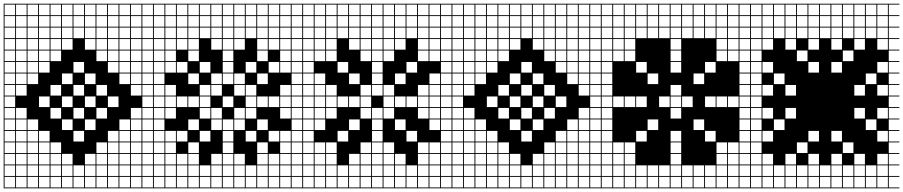

<svg xmlns="http://www.w3.org/2000/svg" viewBox="-20 -900 4915 1045"><path d="M0 125V-879.8H812.5V-875H754.8V-817.3H812.5V-812.5H754.8V-754.8H812.5V-750H754.8V-692.3H812.5V-687.5H754.8V-629.8H812.5V-625H754.8V-567.3H812.5V-562.5H754.8V-504.8H812.5V-500H754.8V-442.3H812.5V-437.5H754.8V-379.8H812.5V-375H754.8V-317.3H812.5V-312.5H754.8V-254.8H812.5V-250H754.8V-192.3H812.5V-187.5H754.8V-129.8H812.5V-125H754.8V-67.3H812.5V-62.5H754.8V-4.8H812.5V0H754.8V57.7H812.5V62.5H754.8V120.2H812.5V125ZM692.3 -817.3H750V-875H692.3ZM629.8 -817.3H687.5V-875H629.8ZM129.8 -817.3H187.5V-875H129.8ZM567.3 -817.3H625V-875H567.3ZM504.8 -817.3H562.5V-875H504.8ZM67.3 -817.3H125V-875H67.3ZM442.3 -817.3H500V-875H442.3ZM4.8 -817.3H62.5V-875H4.8ZM192.3 -817.3H250V-875H192.3ZM379.8 -817.3H437.5V-875H379.8ZM317.3 -817.3H375V-875H317.3ZM254.8 -817.3H312.5V-875H254.8ZM692.3 -754.8H750V-812.5H692.3ZM129.8 -754.8H187.5V-812.5H129.8ZM629.8 -754.8H687.5V-812.5H629.8ZM567.3 -754.8H625V-812.5H567.3ZM192.3 -754.8H250V-812.5H192.3ZM504.8 -754.8H562.5V-812.5H504.8ZM67.3 -754.8H125V-812.5H67.3ZM4.8 -754.8H62.5V-812.5H4.8ZM442.3 -754.8H500V-812.5H442.3ZM379.8 -754.8H437.5V-812.5H379.8ZM254.8 -754.8H312.5V-812.5H254.8ZM317.3 -754.8H375V-812.5H317.3ZM317.3 -692.3H375V-750H317.3ZM379.8 -692.3H437.5V-750H379.8ZM254.8 -692.3H312.5V-750H254.8ZM442.3 -692.3H500V-750H442.3ZM67.3 -692.3H125V-750H67.3ZM4.8 -692.3H62.5V-750H4.8ZM504.8 -692.3H562.5V-750H504.8ZM567.3 -692.3H625V-750H567.3ZM192.3 -692.3H250V-750H192.3ZM629.8 -692.3H687.5V-750H629.8ZM692.3 -692.3H750V-750H692.3ZM129.8 -692.3H187.5V-750H129.8ZM317.3 -629.8H375V-687.5H317.3ZM442.3 -629.8H500V-687.5H442.3ZM129.8 -629.8H187.5V-687.5H129.8ZM692.3 -629.8H750V-687.5H692.3ZM629.8 -629.8H687.5V-687.5H629.8ZM567.3 -629.8H625V-687.5H567.3ZM192.3 -629.8H250V-687.5H192.3ZM67.3 -629.8H125V-687.5H67.3ZM504.8 -629.8H562.5V-687.5H504.8ZM4.8 -629.8H62.5V-687.5H4.8ZM254.8 -629.8H312.5V-687.5H254.8ZM129.8 -567.3H187.5V-625H129.8ZM692.3 -567.3H750V-625H692.3ZM629.8 -567.3H687.5V-625H629.8ZM567.3 -567.3H625V-625H567.3ZM192.3 -567.3H250V-625H192.3ZM4.8 -567.3H62.5V-625H4.8ZM504.8 -567.3H562.5V-625H504.8ZM67.3 -567.3H125V-625H67.3ZM254.8 -567.3H312.5V-625H254.8ZM129.8 -504.8H187.5V-562.5H129.8ZM692.3 -504.8H750V-562.5H692.3ZM629.8 -504.8H687.5V-562.5H629.8ZM567.3 -504.8H625V-562.5H567.3ZM192.3 -504.8H250V-562.5H192.3ZM4.8 -504.8H62.5V-562.5H4.8ZM379.8 -504.8H437.5V-562.5H379.8ZM67.3 -504.8H125V-562.5H67.3ZM129.8 -442.3H187.5V-500H129.8ZM4.8 -442.3H62.5V-500H4.8ZM67.3 -442.3H125V-500H67.3ZM692.3 -442.3H750V-500H692.3ZM629.8 -442.3H687.5V-500H629.8ZM317.3 -442.3H375V-500H317.3ZM442.3 -442.3H500V-500H442.3ZM692.3 -379.8H750V-437.5H692.3ZM4.8 -379.8H62.5V-437.5H4.8ZM504.8 -379.8H562.5V-437.5H504.8ZM254.8 -379.8H312.5V-437.5H254.8ZM67.3 -379.8H125V-437.5H67.3ZM379.8 -379.8H437.5V-437.5H379.8ZM62.5 -375H4.8V-317.3H62.5ZM567.3 -317.3H625V-375H567.3ZM192.3 -317.3H250V-375H192.3ZM317.3 -317.3H375V-375H317.3ZM442.3 -317.3H500V-375H442.3ZM254.8 -254.8H312.5V-312.5H254.8ZM692.3 -254.8H750V-312.5H692.3ZM67.3 -254.8H125V-312.5H67.3ZM4.8 -254.8H62.5V-312.5H4.8ZM504.8 -254.8H562.5V-312.5H504.8ZM379.8 -254.8H437.5V-312.5H379.8ZM692.3 -192.3H750V-250H692.3ZM442.3 -192.3H500V-250H442.3ZM67.3 -192.3H125V-250H67.3ZM129.8 -192.3H187.5V-250H129.8ZM629.8 -192.3H687.5V-250H629.8ZM4.8 -192.3H62.5V-250H4.8ZM317.3 -192.3H375V-250H317.3ZM67.3 -129.8H125V-187.5H67.3ZM129.8 -129.8H187.5V-187.5H129.8ZM692.3 -129.8H750V-187.5H692.3ZM4.8 -129.8H62.5V-187.5H4.8ZM629.8 -129.8H687.5V-187.5H629.8ZM192.3 -129.8H250V-187.5H192.3ZM379.8 -129.8H437.5V-187.5H379.8ZM567.3 -129.8H625V-187.5H567.3ZM192.3 -67.3H250V-125H192.3ZM67.3 -67.3H125V-125H67.3ZM129.8 -67.3H187.5V-125H129.8ZM567.3 -67.3H625V-125H567.3ZM692.3 -67.3H750V-125H692.3ZM254.8 -67.3H312.5V-125H254.8ZM504.8 -67.3H562.5V-125H504.8ZM4.8 -67.3H62.5V-125H4.8ZM629.8 -67.3H687.5V-125H629.8ZM317.3 -4.8H375V-62.5H317.3ZM129.8 -4.8H187.5V-62.5H129.8ZM67.3 -4.8H125V-62.5H67.3ZM567.3 -4.8H625V-62.5H567.3ZM504.8 -4.8H562.5V-62.5H504.8ZM692.3 -4.8H750V-62.5H692.3ZM4.8 -4.8H62.5V-62.5H4.8ZM254.8 -4.8H312.5V-62.5H254.8ZM442.3 -4.8H500V-62.5H442.3ZM192.3 -4.8H250V-62.5H192.3ZM629.8 -4.8H687.5V-62.5H629.8ZM379.8 57.7H437.5V0H379.8ZM67.3 57.7H125V0H67.3ZM629.8 57.7H687.5V0H629.8ZM192.3 57.7H250V0H192.3ZM504.8 57.7H562.5V0H504.8ZM692.3 57.7H750V0H692.3ZM254.8 57.7H312.5V0H254.8ZM442.3 57.7H500V0H442.3ZM567.3 57.7H625V0H567.3ZM317.3 57.7H375V0H317.3ZM129.8 57.7H187.5V0H129.8ZM4.8 57.7H62.5V0H4.8ZM67.3 120.2H125V62.5H67.3ZM192.3 120.2H250V62.5H192.3ZM629.8 120.2H687.5V62.5H629.8ZM504.8 120.2H562.5V62.5H504.8ZM692.3 120.2H750V62.5H692.3ZM254.8 120.2H312.5V62.5H254.8ZM442.3 120.2H500V62.5H442.3ZM317.3 120.2H375V62.5H317.3ZM567.3 120.2H625V62.5H567.3ZM379.8 120.2H437.5V62.5H379.8ZM4.8 120.2H62.5V62.5H4.8ZM129.8 120.2H187.5V62.5H129.8Z M812.5 125V-879.8H1625V-875H1567.3V-817.3H1625V-812.5H1567.3V-754.8H1625V-750H1567.3V-692.3H1625V-687.5H1567.3V-629.8H1625V-625H1567.3V-567.3H1625V-562.5H1567.3V-504.8H1625V-500H1567.3V-442.3H1625V-437.5H1567.3V-379.8H1625V-375H1567.3V-317.3H1625V-312.5H1567.3V-254.8H1625V-250H1567.3V-192.3H1625V-187.5H1567.3V-129.8H1625V-125H1567.3V-67.3H1625V-62.5H1567.3V-4.8H1625V0H1567.3V57.7H1625V62.5H1567.3V120.2H1625V125ZM1504.8 -817.3H1562.5V-875H1504.8ZM1442.3 -817.3H1500V-875H1442.3ZM1379.8 -817.3H1437.5V-875H1379.8ZM1317.3 -817.3H1375V-875H1317.3ZM1254.8 -817.3H1312.5V-875H1254.8ZM1192.3 -817.3H1250V-875H1192.3ZM1129.8 -817.3H1187.5V-875H1129.8ZM1067.3 -817.3H1125V-875H1067.3ZM1004.8 -817.3H1062.5V-875H1004.8ZM942.3 -817.3H1000V-875H942.3ZM879.8 -817.3H937.5V-875H879.8ZM817.3 -817.3H875V-875H817.3ZM1129.8 -754.8H1187.5V-812.5H1129.8ZM1004.8 -754.8H1062.5V-812.5H1004.8ZM817.3 -754.8H875V-812.5H817.3ZM1192.3 -754.8H1250V-812.5H1192.3ZM1504.8 -754.8H1562.5V-812.5H1504.8ZM1254.8 -754.8H1312.5V-812.5H1254.8ZM1317.3 -754.8H1375V-812.5H1317.3ZM1067.3 -754.8H1125V-812.5H1067.3ZM879.8 -754.8H937.5V-812.5H879.8ZM1379.8 -754.8H1437.5V-812.5H1379.8ZM942.3 -754.8H1000V-812.5H942.3ZM1442.3 -754.8H1500V-812.5H1442.3ZM817.3 -692.3H875V-750H817.3ZM1504.8 -692.3H1562.5V-750H1504.8ZM1192.3 -692.3H1250V-750H1192.3ZM1254.8 -692.3H1312.5V-750H1254.8ZM1317.3 -692.3H1375V-750H1317.3ZM1129.8 -692.3H1187.5V-750H1129.8ZM1067.3 -692.3H1125V-750H1067.3ZM1379.8 -692.3H1437.5V-750H1379.8ZM879.8 -692.3H937.5V-750H879.8ZM1004.8 -692.3H1062.5V-750H1004.8ZM1442.3 -692.3H1500V-750H1442.3ZM942.3 -692.3H1000V-750H942.3ZM817.3 -629.8H875V-687.5H817.3ZM942.3 -629.8H1000V-687.5H942.3ZM1254.8 -629.8H1312.5V-687.5H1254.8ZM1504.8 -629.8H1562.5V-687.5H1504.8ZM1192.3 -629.8H1250V-687.5H1192.3ZM1442.3 -629.8H1500V-687.5H1442.3ZM1004.8 -629.8H1062.5V-687.5H1004.8ZM879.8 -629.8H937.5V-687.5H879.8ZM1379.8 -629.8H1437.5V-687.5H1379.8ZM1129.8 -629.8H1187.5V-687.5H1129.8ZM1192.3 -567.3H1250V-625H1192.3ZM1504.8 -567.3H1562.5V-625H1504.8ZM1004.8 -567.3H1062.5V-625H1004.8ZM817.3 -567.3H875V-625H817.3ZM1379.8 -567.3H1437.5V-625H1379.8ZM879.8 -567.3H937.5V-625H879.8ZM817.3 -504.8H875V-562.5H817.3ZM1442.3 -504.8H1500V-562.5H1442.3ZM1192.3 -504.8H1250V-562.5H1192.3ZM1504.8 -504.8H1562.5V-562.5H1504.8ZM1317.3 -504.8H1375V-562.5H1317.3ZM942.3 -504.8H1000V-562.5H942.3ZM879.8 -504.8H937.5V-562.5H879.8ZM1067.3 -504.8H1125V-562.5H1067.3ZM1379.8 -442.3H1437.5V-500H1379.8ZM1129.8 -442.3H1187.5V-500H1129.8ZM817.3 -442.3H875V-500H817.3ZM1004.8 -442.3H1062.5V-500H1004.8ZM1192.3 -442.3H1250V-500H1192.3ZM1254.8 -442.3H1312.5V-500H1254.8ZM1067.3 -379.8H1125V-437.5H1067.3ZM879.8 -379.8H937.5V-437.5H879.8ZM1129.8 -379.8H1187.5V-437.5H1129.8ZM1317.3 -379.8H1375V-437.5H1317.3ZM1504.8 -379.8H1562.5V-437.5H1504.8ZM817.3 -379.8H875V-437.5H817.3ZM1254.8 -379.8H1312.5V-437.5H1254.8ZM1067.3 -317.3H1125V-375H1067.3ZM1379.8 -317.3H1437.5V-375H1379.8ZM879.8 -317.3H937.5V-375H879.8ZM817.3 -317.3H875V-375H817.3ZM1317.3 -317.3H1375V-375H1317.3ZM1004.8 -317.3H1062.5V-375H1004.8ZM1192.3 -317.3H1250V-375H1192.3ZM1442.3 -317.3H1500V-375H1442.3ZM1504.8 -317.3H1562.5V-375H1504.8ZM942.3 -317.3H1000V-375H942.3ZM817.3 -254.8H875V-312.5H817.3ZM1129.8 -254.8H1187.5V-312.5H1129.8ZM1067.3 -254.8H1125V-312.5H1067.3ZM879.8 -254.8H937.5V-312.5H879.8ZM1317.3 -254.8H1375V-312.5H1317.3ZM1504.8 -254.8H1562.5V-312.5H1504.8ZM1254.8 -254.8H1312.5V-312.5H1254.8ZM1254.8 -192.3H1312.5V-250H1254.8ZM1192.3 -192.3H1250V-250H1192.3ZM817.3 -192.3H875V-250H817.3ZM1129.8 -192.3H1187.5V-250H1129.8ZM1004.8 -192.3H1062.5V-250H1004.8ZM1379.8 -192.3H1437.5V-250H1379.8ZM1125 -187.5H1067.3V-129.8H1125ZM879.8 -129.8H937.5V-187.5H879.8ZM817.3 -129.8H875V-187.5H817.3ZM1192.3 -129.8H1250V-187.5H1192.3ZM1504.8 -129.8H1562.5V-187.5H1504.8ZM1317.3 -129.8H1375V-187.5H1317.3ZM942.3 -129.8H1000V-187.5H942.3ZM1442.3 -129.8H1500V-187.5H1442.3ZM879.8 -67.3H937.5V-125H879.8ZM817.3 -67.3H875V-125H817.3ZM1504.8 -67.3H1562.5V-125H1504.8ZM1192.3 -67.3H1250V-125H1192.3ZM1004.8 -67.3H1062.5V-125H1004.8ZM1379.8 -67.3H1437.5V-125H1379.8ZM1379.8 -4.8H1437.5V-62.5H1379.8ZM1129.8 -4.8H1187.5V-62.5H1129.8ZM879.8 -4.8H937.5V-62.5H879.8ZM1254.8 -4.8H1312.5V-62.5H1254.8ZM817.3 -4.8H875V-62.5H817.3ZM1442.3 -4.8H1500V-62.5H1442.3ZM1004.8 -4.8H1062.5V-62.5H1004.8ZM942.3 -4.8H1000V-62.5H942.3ZM1192.3 -4.8H1250V-62.5H1192.3ZM1504.8 -4.8H1562.5V-62.5H1504.8ZM1379.8 57.7H1437.5V0H1379.8ZM879.8 57.7H937.5V0H879.8ZM1129.8 57.7H1187.5V0H1129.8ZM1067.3 57.7H1125V0H1067.3ZM817.3 57.7H875V0H817.3ZM1254.8 57.7H1312.5V0H1254.8ZM1442.3 57.7H1500V0H1442.3ZM942.3 57.7H1000V0H942.3ZM1192.3 57.7H1250V0H1192.3ZM1004.8 57.7H1062.5V0H1004.8ZM1317.3 57.7H1375V0H1317.3ZM1504.8 57.7H1562.5V0H1504.8ZM1504.8 120.2H1562.5V62.5H1504.8ZM817.3 120.2H875V62.5H817.3ZM1317.3 120.2H1375V62.5H1317.3ZM1004.8 120.2H1062.5V62.5H1004.8ZM1192.3 120.2H1250V62.5H1192.3ZM942.3 120.2H1000V62.5H942.3ZM1254.8 120.2H1312.5V62.5H1254.8ZM1442.3 120.2H1500V62.5H1442.3ZM1129.8 120.2H1187.5V62.5H1129.8ZM1379.8 120.2H1437.5V62.5H1379.8ZM879.8 120.2H937.5V62.5H879.8ZM1067.3 120.2H1125V62.5H1067.3Z M1625 125V-879.8H2437.5V-875H2379.8V-817.3H2437.5V-812.5H2379.8V-754.8H2437.5V-750H2379.8V-692.3H2437.5V-687.5H2379.8V-629.8H2437.5V-625H2379.8V-567.3H2437.5V-562.5H2379.8V-504.8H2437.5V-500H2379.8V-442.3H2437.5V-437.5H2379.8V-379.8H2437.5V-375H2379.8V-317.3H2437.5V-312.5H2379.8V-254.8H2437.5V-250H2379.8V-192.3H2437.5V-187.5H2379.8V-129.8H2437.5V-125H2379.8V-67.3H2437.5V-62.5H2379.8V-4.8H2437.5V0H2379.8V57.7H2437.5V62.5H2379.8V120.2H2437.5V125ZM1942.3 -817.3H2000V-875H1942.3ZM2317.3 -817.3H2375V-875H2317.3ZM2254.8 -817.3H2312.5V-875H2254.8ZM1879.8 -817.3H1937.5V-875H1879.8ZM2192.3 -817.3H2250V-875H2192.3ZM2004.8 -817.3H2062.5V-875H2004.8ZM1817.3 -817.3H1875V-875H1817.3ZM1754.8 -817.3H1812.5V-875H1754.8ZM1629.8 -817.3H1687.5V-875H1629.8ZM2067.3 -817.3H2125V-875H2067.3ZM1692.3 -817.3H1750V-875H1692.3ZM2129.8 -817.3H2187.5V-875H2129.8ZM2254.8 -754.8H2312.5V-812.5H2254.8ZM1942.3 -754.8H2000V-812.5H1942.3ZM1879.8 -754.8H1937.5V-812.5H1879.8ZM2004.8 -754.8H2062.5V-812.5H2004.8ZM1817.3 -754.8H1875V-812.5H1817.3ZM1754.8 -754.8H1812.5V-812.5H1754.8ZM2067.3 -754.8H2125V-812.5H2067.3ZM1629.8 -754.8H1687.5V-812.5H1629.8ZM2317.3 -754.8H2375V-812.5H2317.3ZM2192.3 -754.8H2250V-812.5H2192.3ZM2129.8 -754.8H2187.5V-812.5H2129.8ZM1692.3 -754.8H1750V-812.5H1692.3ZM2067.3 -692.3H2125V-750H2067.3ZM1817.3 -692.3H1875V-750H1817.3ZM1879.8 -692.3H1937.5V-750H1879.8ZM2004.8 -692.3H2062.5V-750H2004.8ZM1692.3 -692.3H1750V-750H1692.3ZM2129.8 -692.3H2187.5V-750H2129.8ZM1754.8 -692.3H1812.5V-750H1754.8ZM2317.3 -692.3H2375V-750H2317.3ZM1942.3 -692.3H2000V-750H1942.3ZM2254.8 -692.3H2312.5V-750H2254.8ZM2192.3 -692.3H2250V-750H2192.3ZM1629.8 -692.3H1687.5V-750H1629.8ZM2129.8 -629.8H2187.5V-687.5H2129.8ZM1942.3 -629.8H2000V-687.5H1942.3ZM1754.8 -629.8H1812.5V-687.5H1754.8ZM1629.8 -629.8H1687.5V-687.5H1629.8ZM2317.3 -629.8H2375V-687.5H2317.3ZM2067.3 -629.8H2125V-687.5H2067.3ZM2254.8 -629.8H2312.5V-687.5H2254.8ZM1692.3 -629.8H1750V-687.5H1692.3ZM2004.8 -629.8H2062.5V-687.5H2004.8ZM1879.8 -629.8H1937.5V-687.5H1879.8ZM1754.8 -567.3H1812.5V-625H1754.8ZM1629.8 -567.3H1687.5V-625H1629.8ZM2067.3 -567.3H2125V-625H2067.3ZM1942.3 -567.3H2000V-625H1942.3ZM2004.8 -567.3H2062.5V-625H2004.8ZM2317.3 -567.3H2375V-625H2317.3ZM2254.8 -567.3H2312.5V-625H2254.8ZM1692.3 -567.3H1750V-625H1692.3ZM2192.3 -504.8H2250V-562.5H2192.3ZM1817.3 -504.8H1875V-562.5H1817.3ZM2004.8 -504.8H2062.5V-562.5H2004.8ZM1629.8 -504.8H1687.5V-562.5H1629.8ZM1879.8 -442.3H1937.5V-500H1879.8ZM2317.3 -442.3H2375V-500H2317.3ZM1629.8 -442.3H1687.5V-500H1629.8ZM1692.3 -442.3H1750V-500H1692.3ZM2004.8 -442.3H2062.5V-500H2004.8ZM2129.8 -442.3H2187.5V-500H2129.8ZM2254.8 -379.8H2312.5V-437.5H2254.8ZM1629.8 -379.8H1687.5V-437.5H1629.8ZM2004.8 -379.8H2062.5V-437.5H2004.8ZM2317.3 -379.8H2375V-437.5H2317.3ZM2067.3 -379.8H2125V-437.5H2067.3ZM1754.8 -379.8H1812.5V-437.5H1754.8ZM1692.3 -379.8H1750V-437.5H1692.3ZM1942.3 -379.8H2000V-437.5H1942.3ZM2000 -375H1942.3V-317.3H2000ZM1754.8 -317.3H1812.5V-375H1754.8ZM1629.8 -317.3H1687.5V-375H1629.8ZM2192.3 -317.3H2250V-375H2192.3ZM1692.3 -317.3H1750V-375H1692.3ZM2254.8 -317.3H2312.5V-375H2254.8ZM2129.8 -317.3H2187.5V-375H2129.8ZM1879.8 -317.3H1937.5V-375H1879.8ZM2317.3 -317.3H2375V-375H2317.3ZM1817.3 -317.3H1875V-375H1817.3ZM2067.3 -317.3H2125V-375H2067.3ZM2254.8 -254.8H2312.5V-312.5H2254.8ZM1692.3 -254.8H1750V-312.5H1692.3ZM2004.8 -254.8H2062.5V-312.5H2004.8ZM1942.3 -254.8H2000V-312.5H1942.3ZM1629.8 -254.8H1687.5V-312.5H1629.8ZM2317.3 -254.8H2375V-312.5H2317.3ZM1754.8 -254.8H1812.5V-312.5H1754.8ZM2067.3 -254.8H2125V-312.5H2067.3ZM2129.8 -192.3H2187.5V-250H2129.8ZM1629.8 -192.3H1687.5V-250H1629.8ZM1879.8 -192.3H1937.5V-250H1879.8ZM2004.8 -192.3H2062.5V-250H2004.8ZM1692.3 -192.3H1750V-250H1692.3ZM2317.3 -192.3H2375V-250H2317.3ZM1817.3 -129.8H1875V-187.5H1817.3ZM1629.8 -129.8H1687.5V-187.5H1629.8ZM2004.8 -129.8H2062.5V-187.5H2004.8ZM2192.3 -129.8H2250V-187.5H2192.3ZM1629.8 -67.3H1687.5V-125H1629.8ZM2067.3 -67.3H2125V-125H2067.3ZM1754.8 -67.3H1812.5V-125H1754.8ZM1942.3 -67.3H2000V-125H1942.3ZM2004.8 -67.3H2062.5V-125H2004.8ZM1692.3 -67.3H1750V-125H1692.3ZM2254.8 -67.3H2312.5V-125H2254.8ZM2317.3 -67.3H2375V-125H2317.3ZM2067.3 -4.8H2125V-62.5H2067.3ZM1629.8 -4.8H1687.5V-62.5H1629.8ZM1879.8 -4.8H1937.5V-62.5H1879.8ZM2129.8 -4.8H2187.5V-62.5H2129.8ZM2317.3 -4.8H2375V-62.5H2317.3ZM1754.8 -4.8H1812.5V-62.5H1754.8ZM1942.3 -4.8H2000V-62.5H1942.3ZM1692.3 -4.8H1750V-62.5H1692.3ZM2004.8 -4.8H2062.5V-62.5H2004.8ZM2254.8 -4.8H2312.5V-62.5H2254.8ZM2254.8 57.7H2312.5V0H2254.8ZM1692.3 57.7H1750V0H1692.3ZM2192.3 57.7H2250V0H2192.3ZM1754.8 57.7H1812.5V0H1754.8ZM2004.8 57.7H2062.5V0H2004.8ZM2129.8 57.7H2187.5V0H2129.8ZM1817.3 57.7H1875V0H1817.3ZM2067.3 57.7H2125V0H2067.3ZM1879.8 57.7H1937.5V0H1879.8ZM1629.8 57.7H1687.5V0H1629.8ZM1942.3 57.7H2000V0H1942.3ZM2317.3 57.7H2375V0H2317.3ZM2317.3 120.2H2375V62.5H2317.3ZM2254.8 120.2H2312.5V62.5H2254.8ZM2192.3 120.2H2250V62.5H2192.3ZM2129.8 120.2H2187.5V62.5H2129.8ZM2067.3 120.2H2125V62.5H2067.3ZM1629.8 120.2H1687.5V62.5H1629.8ZM1942.3 120.2H2000V62.5H1942.3ZM1879.8 120.2H1937.5V62.5H1879.8ZM1817.3 120.2H1875V62.5H1817.3ZM1754.8 120.2H1812.5V62.5H1754.8ZM1692.3 120.2H1750V62.5H1692.3ZM2004.8 120.2H2062.5V62.5H2004.8Z M2437.5 125V-879.8H3250V-875H3192.3V-817.3H3250V-812.5H3192.3V-754.8H3250V-750H3192.3V-692.3H3250V-687.5H3192.3V-629.8H3250V-625H3192.3V-567.3H3250V-562.5H3192.3V-504.8H3250V-500H3192.3V-442.3H3250V-437.5H3192.3V-379.8H3250V-375H3192.3V-317.3H3250V-312.5H3192.3V-254.8H3250V-250H3192.3V-192.3H3250V-187.5H3192.3V-129.8H3250V-125H3192.3V-67.3H3250V-62.5H3192.3V-4.8H3250V0H3192.3V57.7H3250V62.5H3192.3V120.2H3250V125ZM3129.8 -817.3H3187.5V-875H3129.8ZM3067.3 -817.3H3125V-875H3067.3ZM2567.3 -817.3H2625V-875H2567.3ZM3004.8 -817.3H3062.5V-875H3004.8ZM2942.3 -817.3H3000V-875H2942.3ZM2504.8 -817.3H2562.5V-875H2504.8ZM2879.8 -817.3H2937.5V-875H2879.8ZM2442.3 -817.3H2500V-875H2442.3ZM2629.8 -817.3H2687.5V-875H2629.8ZM2817.3 -817.3H2875V-875H2817.3ZM2754.8 -817.3H2812.5V-875H2754.8ZM2692.3 -817.3H2750V-875H2692.3ZM3129.8 -754.8H3187.5V-812.5H3129.8ZM2567.3 -754.8H2625V-812.5H2567.3ZM3067.3 -754.8H3125V-812.5H3067.3ZM3004.8 -754.8H3062.5V-812.5H3004.8ZM2629.8 -754.8H2687.5V-812.5H2629.8ZM2942.3 -754.8H3000V-812.5H2942.3ZM2504.8 -754.8H2562.5V-812.5H2504.8ZM2442.3 -754.8H2500V-812.5H2442.3ZM2879.8 -754.8H2937.5V-812.5H2879.8ZM2817.3 -754.8H2875V-812.5H2817.3ZM2692.3 -754.8H2750V-812.5H2692.3ZM2754.8 -754.8H2812.5V-812.5H2754.8ZM2754.8 -692.3H2812.5V-750H2754.8ZM2817.3 -692.3H2875V-750H2817.3ZM2692.3 -692.3H2750V-750H2692.3ZM2879.8 -692.3H2937.5V-750H2879.8ZM2504.8 -692.3H2562.5V-750H2504.8ZM2442.3 -692.3H2500V-750H2442.3ZM2942.3 -692.3H3000V-750H2942.3ZM3004.8 -692.3H3062.5V-750H3004.8ZM2629.8 -692.3H2687.5V-750H2629.8ZM3067.3 -692.3H3125V-750H3067.3ZM3129.8 -692.3H3187.5V-750H3129.8ZM2567.3 -692.3H2625V-750H2567.3ZM2754.8 -629.8H2812.5V-687.5H2754.8ZM2879.8 -629.8H2937.5V-687.5H2879.8ZM2567.3 -629.8H2625V-687.5H2567.3ZM3129.8 -629.8H3187.5V-687.5H3129.8ZM3067.3 -629.8H3125V-687.5H3067.3ZM3004.8 -629.8H3062.5V-687.5H3004.8ZM2629.8 -629.8H2687.5V-687.5H2629.8ZM2504.8 -629.8H2562.5V-687.5H2504.8ZM2942.3 -629.8H3000V-687.5H2942.3ZM2442.3 -629.8H2500V-687.5H2442.3ZM2692.3 -629.8H2750V-687.5H2692.3ZM2567.3 -567.3H2625V-625H2567.3ZM3129.8 -567.3H3187.5V-625H3129.8ZM3067.3 -567.3H3125V-625H3067.3ZM3004.8 -567.3H3062.5V-625H3004.8ZM2629.8 -567.3H2687.5V-625H2629.8ZM2442.3 -567.3H2500V-625H2442.3ZM2942.3 -567.3H3000V-625H2942.3ZM2504.8 -567.3H2562.5V-625H2504.8ZM2692.3 -567.3H2750V-625H2692.3ZM2567.3 -504.8H2625V-562.5H2567.3ZM3129.8 -504.8H3187.5V-562.5H3129.8ZM3067.3 -504.8H3125V-562.5H3067.3ZM3004.8 -504.8H3062.5V-562.5H3004.8ZM2629.8 -504.8H2687.5V-562.5H2629.8ZM2442.3 -504.8H2500V-562.5H2442.3ZM2817.3 -504.8H2875V-562.5H2817.3ZM2504.8 -504.8H2562.5V-562.5H2504.8ZM2567.3 -442.3H2625V-500H2567.3ZM2442.3 -442.3H2500V-500H2442.3ZM2504.8 -442.3H2562.5V-500H2504.8ZM3129.8 -442.3H3187.5V-500H3129.8ZM3067.3 -442.3H3125V-500H3067.3ZM2754.8 -442.3H2812.5V-500H2754.8ZM2879.8 -442.3H2937.5V-500H2879.8ZM3129.8 -379.8H3187.5V-437.5H3129.8ZM2442.3 -379.8H2500V-437.5H2442.3ZM2942.3 -379.8H3000V-437.5H2942.3ZM2692.3 -379.8H2750V-437.5H2692.3ZM2504.8 -379.8H2562.5V-437.5H2504.8ZM2817.3 -379.8H2875V-437.5H2817.3ZM2500 -375H2442.3V-317.3H2500ZM3004.8 -317.3H3062.5V-375H3004.8ZM2629.8 -317.3H2687.5V-375H2629.8ZM2754.8 -317.3H2812.5V-375H2754.8ZM2879.8 -317.3H2937.5V-375H2879.8ZM2692.3 -254.8H2750V-312.5H2692.3ZM3129.8 -254.8H3187.5V-312.5H3129.8ZM2504.8 -254.8H2562.5V-312.5H2504.8ZM2442.3 -254.8H2500V-312.5H2442.3ZM2942.3 -254.8H3000V-312.5H2942.3ZM2817.3 -254.8H2875V-312.5H2817.3ZM3129.8 -192.3H3187.5V-250H3129.8ZM2879.8 -192.3H2937.5V-250H2879.8ZM2504.8 -192.3H2562.5V-250H2504.8ZM2567.3 -192.3H2625V-250H2567.3ZM3067.3 -192.3H3125V-250H3067.3ZM2442.3 -192.3H2500V-250H2442.3ZM2754.8 -192.3H2812.5V-250H2754.8ZM2504.8 -129.8H2562.5V-187.5H2504.8ZM2567.3 -129.8H2625V-187.5H2567.3ZM3129.8 -129.8H3187.5V-187.5H3129.8ZM2442.3 -129.8H2500V-187.5H2442.3ZM3067.3 -129.8H3125V-187.5H3067.3ZM2629.8 -129.8H2687.5V-187.5H2629.8ZM2817.3 -129.8H2875V-187.5H2817.3ZM3004.8 -129.8H3062.5V-187.5H3004.8ZM2629.8 -67.3H2687.5V-125H2629.8ZM2504.8 -67.3H2562.5V-125H2504.8ZM2567.3 -67.3H2625V-125H2567.3ZM3004.8 -67.3H3062.5V-125H3004.8ZM3129.8 -67.3H3187.5V-125H3129.8ZM2692.3 -67.3H2750V-125H2692.3ZM2942.3 -67.3H3000V-125H2942.3ZM2442.3 -67.3H2500V-125H2442.3ZM3067.3 -67.3H3125V-125H3067.3ZM2754.8 -4.8H2812.5V-62.5H2754.8ZM2567.3 -4.8H2625V-62.5H2567.3ZM2504.8 -4.8H2562.5V-62.5H2504.8ZM3004.8 -4.8H3062.5V-62.5H3004.8ZM2942.3 -4.8H3000V-62.5H2942.3ZM3129.8 -4.8H3187.5V-62.5H3129.8ZM2442.3 -4.8H2500V-62.5H2442.3ZM2692.3 -4.8H2750V-62.5H2692.3ZM2879.8 -4.8H2937.5V-62.5H2879.8ZM2629.8 -4.8H2687.5V-62.5H2629.8ZM3067.3 -4.8H3125V-62.5H3067.3ZM2817.3 57.7H2875V0H2817.3ZM2504.8 57.7H2562.5V0H2504.8ZM3067.3 57.7H3125V0H3067.3ZM2629.8 57.7H2687.5V0H2629.8ZM2942.3 57.7H3000V0H2942.3ZM3129.8 57.7H3187.5V0H3129.8ZM2692.3 57.7H2750V0H2692.3ZM2879.8 57.7H2937.5V0H2879.8ZM3004.8 57.7H3062.5V0H3004.8ZM2754.8 57.7H2812.5V0H2754.8ZM2567.3 57.7H2625V0H2567.3ZM2442.3 57.7H2500V0H2442.3ZM2504.8 120.2H2562.5V62.5H2504.8ZM2629.8 120.2H2687.5V62.5H2629.8ZM3067.3 120.2H3125V62.5H3067.3ZM2942.3 120.2H3000V62.5H2942.3ZM3129.8 120.2H3187.5V62.5H3129.8ZM2692.3 120.2H2750V62.5H2692.3ZM2879.8 120.2H2937.5V62.5H2879.8ZM2754.8 120.2H2812.5V62.5H2754.8ZM3004.8 120.2H3062.5V62.5H3004.8ZM2817.3 120.2H2875V62.5H2817.3ZM2442.3 120.2H2500V62.5H2442.3ZM2567.3 120.2H2625V62.5H2567.3Z M3250 125V-879.8H4062.5V-875H4004.8V-817.3H4062.5V-812.5H4004.8V-754.8H4062.5V-750H4004.8V-692.3H4062.5V-687.5H4004.8V-629.8H4062.5V-625H4004.8V-567.3H4062.5V-562.5H4004.8V-504.8H4062.5V-500H4004.8V-442.3H4062.5V-437.5H4004.8V-379.8H4062.5V-375H4004.8V-317.3H4062.5V-312.5H4004.8V-254.8H4062.5V-250H4004.8V-192.3H4062.5V-187.5H4004.8V-129.8H4062.5V-125H4004.8V-67.3H4062.5V-62.5H4004.8V-4.8H4062.5V0H4004.8V57.7H4062.5V62.5H4004.8V120.2H4062.5V125ZM3942.3 -817.3H4000V-875H3942.3ZM3879.8 -817.3H3937.5V-875H3879.8ZM3817.3 -817.3H3875V-875H3817.3ZM3754.8 -817.3H3812.5V-875H3754.8ZM3692.3 -817.3H3750V-875H3692.3ZM3629.8 -817.3H3687.5V-875H3629.8ZM3567.3 -817.3H3625V-875H3567.3ZM3504.8 -817.3H3562.5V-875H3504.8ZM3442.3 -817.3H3500V-875H3442.3ZM3379.8 -817.3H3437.5V-875H3379.8ZM3317.3 -817.3H3375V-875H3317.3ZM3254.8 -817.3H3312.5V-875H3254.8ZM3567.3 -754.8H3625V-812.5H3567.3ZM3379.8 -754.8H3437.5V-812.5H3379.8ZM3254.8 -754.8H3312.5V-812.5H3254.8ZM3942.3 -754.8H4000V-812.5H3942.3ZM3504.8 -754.8H3562.5V-812.5H3504.8ZM3879.8 -754.8H3937.5V-812.5H3879.8ZM3629.8 -754.8H3687.5V-812.5H3629.8ZM3317.3 -754.8H3375V-812.5H3317.3ZM3692.3 -754.8H3750V-812.5H3692.3ZM3442.3 -754.8H3500V-812.5H3442.3ZM3817.3 -754.8H3875V-812.5H3817.3ZM3754.8 -754.8H3812.5V-812.5H3754.8ZM3254.8 -692.3H3312.5V-750H3254.8ZM3567.3 -692.3H3625V-750H3567.3ZM3942.3 -692.3H4000V-750H3942.3ZM3629.8 -692.3H3687.5V-750H3629.8ZM3504.8 -692.3H3562.5V-750H3504.8ZM3317.3 -692.3H3375V-750H3317.3ZM3692.3 -692.3H3750V-750H3692.3ZM3879.8 -692.3H3937.5V-750H3879.8ZM3817.3 -692.3H3875V-750H3817.3ZM3442.3 -692.3H3500V-750H3442.3ZM3754.8 -692.3H3812.5V-750H3754.8ZM3379.8 -692.3H3437.5V-750H3379.8ZM3254.8 -629.8H3312.5V-687.5H3254.8ZM3379.8 -629.8H3437.5V-687.5H3379.8ZM3879.8 -629.8H3937.5V-687.5H3879.8ZM3317.3 -629.8H3375V-687.5H3317.3ZM3942.3 -629.8H4000V-687.5H3942.3ZM3629.8 -629.8H3687.5V-687.5H3629.8ZM3379.8 -567.3H3437.5V-625H3379.8ZM3879.8 -567.3H3937.5V-625H3879.8ZM3317.3 -567.3H3375V-625H3317.3ZM3942.3 -567.3H4000V-625H3942.3ZM3629.8 -567.3H3687.5V-625H3629.8ZM3254.8 -567.3H3312.5V-625H3254.8ZM3817.3 -504.8H3875V-562.5H3817.3ZM3442.3 -504.8H3500V-562.5H3442.3ZM3629.8 -504.8H3687.5V-562.5H3629.8ZM3254.8 -504.8H3312.5V-562.5H3254.8ZM3754.8 -442.3H3812.5V-500H3754.8ZM3254.8 -442.3H3312.5V-500H3254.8ZM3504.8 -442.3H3562.5V-500H3504.8ZM3254.8 -379.8H3312.5V-437.5H3254.8ZM3629.8 -379.8H3687.5V-437.5H3629.8ZM3500 -375H3442.3V-317.3H3500ZM3629.8 -317.3H3687.5V-375H3629.8ZM3567.3 -317.3H3625V-375H3567.3ZM3942.3 -317.3H4000V-375H3942.3ZM3692.3 -317.3H3750V-375H3692.3ZM3317.3 -317.3H3375V-375H3317.3ZM3879.8 -317.3H3937.5V-375H3879.8ZM3254.8 -317.3H3312.5V-375H3254.8ZM3379.8 -317.3H3437.5V-375H3379.8ZM3817.3 -317.3H3875V-375H3817.3ZM3629.8 -254.8H3687.5V-312.5H3629.8ZM3254.8 -254.8H3312.5V-312.5H3254.8ZM3254.8 -192.3H3312.5V-250H3254.8ZM3504.8 -192.3H3562.5V-250H3504.8ZM3754.8 -192.3H3812.5V-250H3754.8ZM3629.8 -129.8H3687.5V-187.5H3629.8ZM3254.8 -129.8H3312.5V-187.5H3254.8ZM3442.3 -129.8H3500V-187.5H3442.3ZM3817.3 -129.8H3875V-187.5H3817.3ZM3629.8 -67.3H3687.5V-125H3629.8ZM3317.3 -67.3H3375V-125H3317.3ZM3942.3 -67.3H4000V-125H3942.3ZM3254.8 -67.3H3312.5V-125H3254.8ZM3879.8 -67.3H3937.5V-125H3879.8ZM3379.8 -67.3H3437.5V-125H3379.8ZM3629.8 -4.8H3687.5V-62.5H3629.8ZM3317.3 -4.8H3375V-62.5H3317.3ZM3942.3 -4.8H4000V-62.5H3942.3ZM3379.8 -4.8H3437.5V-62.5H3379.8ZM3879.8 -4.8H3937.5V-62.5H3879.8ZM3254.8 -4.8H3312.5V-62.5H3254.8ZM3629.8 57.7H3687.5V0H3629.8ZM3254.8 57.7H3312.5V0H3254.8ZM3879.8 57.7H3937.5V0H3879.8ZM3442.3 57.7H3500V0H3442.3ZM3754.8 57.7H3812.5V0H3754.8ZM3379.8 57.7H3437.5V0H3379.8ZM3504.8 57.7H3562.5V0H3504.8ZM3942.3 57.7H4000V0H3942.3ZM3692.3 57.7H3750V0H3692.3ZM3567.3 57.7H3625V0H3567.3ZM3317.3 57.7H3375V0H3317.3ZM3817.3 57.7H3875V0H3817.3ZM3442.3 120.2H3500V62.5H3442.3ZM3817.3 120.2H3875V62.5H3817.3ZM3879.8 120.2H3937.5V62.5H3879.8ZM3754.8 120.2H3812.5V62.5H3754.8ZM3504.8 120.2H3562.5V62.5H3504.8ZM3379.8 120.2H3437.5V62.5H3379.8ZM3254.8 120.2H3312.5V62.5H3254.8ZM3942.3 120.2H4000V62.5H3942.3ZM3692.3 120.2H3750V62.5H3692.3ZM3567.3 120.2H3625V62.5H3567.3ZM3629.8 120.2H3687.5V62.5H3629.8ZM3317.3 120.2H3375V62.5H3317.3Z M4062.5 125V-879.8H4875V-875H4817.3V-817.3H4875V-812.5H4817.3V-754.8H4875V-750H4817.3V-692.3H4875V-687.5H4817.3V-629.8H4875V-625H4817.3V-567.3H4875V-562.5H4817.3V-504.8H4875V-500H4817.3V-442.3H4875V-437.5H4817.3V-379.8H4875V-375H4817.3V-317.3H4875V-312.5H4817.3V-254.8H4875V-250H4817.3V-192.3H4875V-187.5H4817.3V-129.8H4875V-125H4817.3V-67.3H4875V-62.5H4817.3V-4.8H4875V0H4817.3V57.7H4875V62.5H4817.3V120.2H4875V125ZM4754.8 -817.3H4812.5V-875H4754.8ZM4317.3 -817.3H4375V-875H4317.3ZM4379.8 -817.3H4437.5V-875H4379.8ZM4254.8 -817.3H4312.5V-875H4254.8ZM4442.3 -817.3H4500V-875H4442.3ZM4692.3 -817.3H4750V-875H4692.3ZM4192.3 -817.3H4250V-875H4192.3ZM4504.8 -817.3H4562.5V-875H4504.8ZM4129.8 -817.3H4187.5V-875H4129.8ZM4629.8 -817.3H4687.5V-875H4629.8ZM4567.3 -817.3H4625V-875H4567.3ZM4067.3 -817.3H4125V-875H4067.3ZM4129.8 -754.8H4187.5V-812.5H4129.8ZM4192.3 -754.8H4250V-812.5H4192.3ZM4067.3 -754.8H4125V-812.5H4067.3ZM4629.8 -754.8H4687.5V-812.5H4629.8ZM4379.8 -754.8H4437.5V-812.5H4379.8ZM4754.8 -754.8H4812.5V-812.5H4754.8ZM4567.3 -754.8H4625V-812.5H4567.3ZM4317.3 -754.8H4375V-812.5H4317.3ZM4442.3 -754.8H4500V-812.5H4442.3ZM4504.8 -754.8H4562.5V-812.5H4504.8ZM4254.8 -754.8H4312.5V-812.5H4254.8ZM4692.3 -754.8H4750V-812.5H4692.3ZM4067.3 -692.3H4125V-750H4067.3ZM4379.8 -692.3H4437.5V-750H4379.8ZM4629.8 -692.3H4687.5V-750H4629.8ZM4567.3 -692.3H4625V-750H4567.3ZM4317.3 -692.3H4375V-750H4317.3ZM4129.8 -692.3H4187.5V-750H4129.8ZM4754.8 -692.3H4812.5V-750H4754.8ZM4442.3 -692.3H4500V-750H4442.3ZM4692.3 -692.3H4750V-750H4692.3ZM4192.3 -692.3H4250V-750H4192.3ZM4254.8 -692.3H4312.5V-750H4254.8ZM4504.8 -692.3H4562.5V-750H4504.8ZM4504.8 -629.8H4562.5V-687.5H4504.8ZM4254.8 -629.8H4312.5V-687.5H4254.8ZM4067.3 -629.8H4125V-687.5H4067.3ZM4754.8 -629.8H4812.5V-687.5H4754.8ZM4129.8 -629.8H4187.5V-687.5H4129.8ZM4629.8 -629.8H4687.5V-687.5H4629.8ZM4379.8 -629.8H4437.5V-687.5H4379.8ZM4567.3 -567.3H4625V-625H4567.3ZM4067.3 -567.3H4125V-625H4067.3ZM4317.3 -567.3H4375V-625H4317.3ZM4504.8 -504.8H4562.5V-562.5H4504.8ZM4754.8 -504.8H4812.5V-562.5H4754.8ZM4129.8 -504.8H4187.5V-562.5H4129.8ZM4067.3 -504.8H4125V-562.5H4067.3ZM4379.8 -504.8H4437.5V-562.5H4379.8ZM4192.3 -442.3H4250V-500H4192.3ZM4692.3 -442.3H4750V-500H4692.3ZM4067.3 -442.3H4125V-500H4067.3ZM4312.5 -437.5H4254.8V-379.8H4312.5ZM4754.8 -379.8H4812.5V-437.5H4754.8ZM4067.3 -379.8H4125V-437.5H4067.3ZM4629.8 -379.8H4687.5V-437.5H4629.8ZM4129.8 -379.8H4187.5V-437.5H4129.8ZM4067.3 -317.3H4125V-375H4067.3ZM4754.8 -254.8H4812.5V-312.5H4754.8ZM4254.8 -254.8H4312.5V-312.5H4254.8ZM4067.3 -254.8H4125V-312.5H4067.3ZM4629.8 -254.8H4687.5V-312.5H4629.8ZM4129.8 -254.8H4187.5V-312.5H4129.8ZM4067.3 -192.3H4125V-250H4067.3ZM4692.3 -192.3H4750V-250H4692.3ZM4192.3 -192.3H4250V-250H4192.3ZM4379.8 -129.8H4437.5V-187.5H4379.8ZM4754.8 -129.8H4812.5V-187.5H4754.8ZM4067.3 -129.8H4125V-187.5H4067.3ZM4504.8 -129.8H4562.5V-187.5H4504.8ZM4129.8 -129.8H4187.5V-187.5H4129.8ZM4067.3 -67.3H4125V-125H4067.3ZM4317.3 -67.3H4375V-125H4317.3ZM4567.3 -67.3H4625V-125H4567.3ZM4379.8 -4.8H4437.5V-62.5H4379.8ZM4629.8 -4.8H4687.5V-62.5H4629.8ZM4129.8 -4.8H4187.5V-62.5H4129.8ZM4254.8 -4.8H4312.5V-62.5H4254.8ZM4504.8 -4.8H4562.5V-62.5H4504.8ZM4754.8 -4.8H4812.5V-62.5H4754.8ZM4067.3 -4.8H4125V-62.5H4067.3ZM4567.3 57.7H4625V0H4567.3ZM4192.3 57.7H4250V0H4192.3ZM4254.8 57.7H4312.5V0H4254.8ZM4129.8 57.7H4187.5V0H4129.8ZM4692.3 57.7H4750V0H4692.3ZM4504.8 57.7H4562.5V0H4504.8ZM4317.3 57.7H4375V0H4317.3ZM4754.8 57.7H4812.5V0H4754.8ZM4442.3 57.7H4500V0H4442.3ZM4379.8 57.7H4437.5V0H4379.8ZM4067.3 57.7H4125V0H4067.3ZM4629.8 57.7H4687.5V0H4629.8ZM4567.3 120.2H4625V62.5H4567.3ZM4629.8 120.2H4687.5V62.5H4629.8ZM4192.3 120.2H4250V62.5H4192.3ZM4254.8 120.2H4312.5V62.5H4254.8ZM4129.8 120.2H4187.5V62.5H4129.8ZM4692.3 120.2H4750V62.5H4692.3ZM4504.8 120.2H4562.5V62.5H4504.8ZM4317.3 120.2H4375V62.5H4317.3ZM4754.8 120.2H4812.5V62.5H4754.8ZM4442.3 120.2H4500V62.5H4442.3ZM4379.8 120.2H4437.5V62.5H4379.8ZM4067.3 120.2H4125V62.5H4067.3Z"/></svg>

Font: Yarndings 12 Charted
Style: Regular
Weight: 400
Designer: Sarah Cadigan-Fried
Version: Version 1.000; ttfautohint (v1.8.4.7-5d5b)